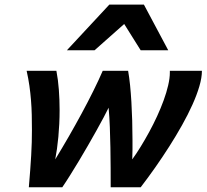

<svg xmlns="http://www.w3.org/2000/svg" viewBox="-20 -793 875 813"><path d="M522.5 -493.2Q527.3 -465.8 530.8 -432.1Q534.2 -398.4 536.4 -360.8Q538.6 -323.2 539.8 -282.7Q541 -242.2 541 -200.7V-159.2Q541 -138.7 540 -118.2Q557.1 -141.6 575.4 -171.4Q593.8 -201.2 611.6 -233.9Q629.4 -266.6 645.3 -301Q661.1 -335.4 673.1 -368.4Q685.1 -401.4 692.1 -431.6Q699.2 -461.9 699.2 -485.8V-493.2H835Q835 -464.4 824.2 -427.7Q813.5 -391.1 794.9 -349.9Q776.4 -308.6 751.2 -263.7Q726.1 -218.8 697.3 -173.6Q668.5 -128.4 637.5 -84.2Q606.4 -40 575.7 0H448.7Q448.7 -38.6 448.5 -81.5Q448.2 -124.5 447.5 -168.2Q446.8 -211.9 445.1 -254.9Q443.4 -297.9 439.9 -336.9Q432.1 -320.8 418.9 -295.9Q405.8 -271 388.9 -241Q372.1 -210.9 353 -177.7Q334 -144.5 314.7 -112.5Q295.4 -80.6 277.1 -51.3Q258.8 -22 243.7 0H102.1Q105.5 -38.6 107.9 -72.3Q110.4 -106 112.1 -135.5Q113.8 -165 114.5 -191.2Q115.2 -217.3 115.2 -241.2Q115.2 -274.9 114.5 -306.2Q113.8 -337.4 111.3 -368.2Q108.9 -398.9 104.5 -429.7Q100.1 -460.4 92.8 -493.2H218.8Q226.1 -455.6 229.2 -413.1Q232.4 -370.6 232.4 -326.7Q232.4 -297.4 231 -268.6Q229.5 -239.7 227.1 -213.1Q224.6 -186.5 221.2 -162.4Q217.8 -138.2 213.9 -118.2Q242.2 -164.6 270.8 -214.1Q299.3 -263.7 325.7 -312.5Q352.1 -361.3 375 -407.5Q397.9 -453.6 415 -493.2ZM575.7 -580.1 505.9 -691.4 380.4 -580.1H263.2L442.9 -773.4H589.4L692.4 -580.1Z"/></svg>

Font: Andika New Basic
Style: Bold Italic
Weight: 700
Italic angle: -14°
Designer: Victor Gaultney, Annie Olsen, Pablo Ugerman
Foundry: SIL International
Version: Version 5.500